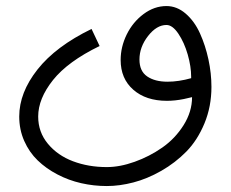

<svg xmlns="http://www.w3.org/2000/svg" viewBox="-20 -335 767 638"><path d="M311 -182.1Q205.6 -130.9 156.2 -69.1Q106.9 -7.3 106.9 52.2Q106.9 104 139.2 142.8Q171.4 181.6 222.7 200.9Q273.9 220.2 335 220.2Q378.4 220.2 427.5 202.6Q476.6 185.1 519.3 155.3Q562 125.5 590.1 80.8Q618.2 36.1 618.2 -12.2L590.8 -5.9Q561.5 0 534.7 0Q464.8 0 422.9 -36.9Q380.9 -73.7 380.9 -135.7Q380.9 -179.2 401.1 -220.5Q421.4 -261.7 457 -288.3Q492.7 -314.9 533.2 -314.9Q567.9 -314.9 597.2 -289.6Q626.5 -264.2 644.5 -224.1Q662.6 -184.1 672.6 -137.7Q682.6 -91.3 682.6 -46.4Q682.6 19 659.4 75Q636.2 130.9 599.4 168.5Q562.5 206.1 515.9 232.7Q469.2 259.3 423.3 271.2Q377.4 283.2 335 283.2Q291.5 283.2 249.8 273.7Q208 264.2 170.7 244.6Q133.3 225.1 105.2 198Q77.1 170.9 60.5 133.3Q43.9 95.7 43.9 52.2Q43.9 -27.3 104.7 -104.2Q165.5 -181.2 284.2 -238.8ZM533.2 -252Q500.5 -252 471.9 -215.3Q443.4 -178.7 443.4 -137.2Q443.4 -98.6 469 -81.1Q494.6 -63.5 536.6 -63.5Q573.7 -63.5 615.2 -75.2V-80.1Q615.2 -113.8 603.8 -153.8Q592.3 -193.8 572.8 -222.9Q553.2 -252 533.2 -252Z"/></svg>

Font: Estedad
Style: regular
Weight: 400
Version: Version 0.7(Beta10)